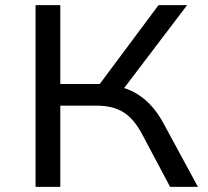

<svg xmlns="http://www.w3.org/2000/svg" viewBox="-20 -725 807 745"><path d="M118 0V-705H214V-399H379L352 -379L595 -705H706L447 -364L409 -394Q457 -389 494 -370.5Q531 -352 561 -321Q591 -290 614 -247L748 0H640L531 -205Q501 -262 460.5 -288.5Q420 -315 354 -315H214V0Z"/></svg>

Font: Nunito Sans 7pt SemiExpanded
Style: Regular
Weight: 400
Width: 6
Designer: Vernon Adams
Foundry: Vernon Adams
Version: Version 3.101;gftools[0.9.27]